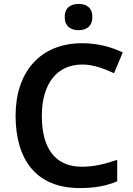

<svg xmlns="http://www.w3.org/2000/svg" viewBox="-20 -943 675 973"><path d="M379 -923C340 -923 308 -906 308 -857C308 -808 340 -790 379 -790C416 -790 448 -808 448 -857C448 -906 416 -923 379 -923ZM397 -616C453 -616 508 -595 558 -572L602 -677C541 -707 469 -724 397 -724C179 -724 59 -573 59 -357C59 -135 163 10 383 10C460 10 515 0 574 -24V-133C512 -112 456 -98 396 -98C257 -98 192 -194 192 -356C192 -517 267 -616 397 -616Z"/></svg>

Font: Noto Sans Telugu SemiBold
Style: Regular
Weight: 600
Designer: Jelle Bosma - Monotype Design Team
Foundry: Monotype Imaging Inc.
Version: Version 2.005